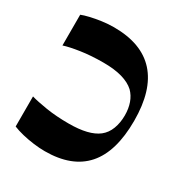

<svg xmlns="http://www.w3.org/2000/svg" viewBox="-168 -840 932 979"><g transform="rotate(30 297.5 -350.0)"><path d="M41 -23V-200Q74 -190 134 -180.5Q194 -171 267 -171Q327 -171 370 -181.5Q413 -192 440 -213Q468 -235 481.5 -271Q495 -307 495 -350Q495 -390 483.5 -422.5Q472 -455 449 -478Q422 -503 376.5 -516Q331 -529 267 -529Q194 -529 134 -520Q74 -511 41 -500V-681Q58 -688 87.5 -695Q117 -702 152.5 -707Q188 -712 223 -712Q386 -712 468 -621Q550 -530 550 -350Q550 -168 470.5 -78Q391 12 232 12Q201 12 166 7.5Q131 3 98 -5Q65 -13 41 -23Z"/></g></svg>

Font: Ojuju ExtraLight
Style: Bold
Weight: 700
Version: Version 1.000